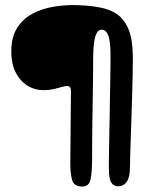

<svg xmlns="http://www.w3.org/2000/svg" viewBox="-20 -624 557 740"><path d="M297 95Q266 95 258.5 71.5Q251 48 251 4Q251 -5.5 251.2 -28.2Q251.5 -51 251.8 -80.8Q252 -110.5 252.2 -142.2Q252.5 -174 252.8 -202.2Q253 -230.5 253.2 -250Q253.5 -269.5 253.5 -274Q253.5 -283 250 -287.8Q246.5 -292.5 239 -292.5Q230.5 -292.5 217.2 -288.5Q204 -284.5 186.8 -280.5Q169.5 -276.5 148 -276.5Q113.5 -276.5 85 -294.5Q56.5 -312.5 40 -345.8Q23.5 -379 23.5 -425Q23.5 -482.5 47 -518Q70.5 -553.5 107.2 -572.2Q144 -591 185 -597.8Q226 -604.5 260.5 -604.5Q281.5 -604.5 310.2 -602.5Q339 -600.5 368.8 -594.5Q398.5 -588.5 421.5 -575.5Q453 -558 472.5 -517.8Q492 -477.5 492 -397.5Q492 -371 491.2 -333.5Q490.5 -296 489.2 -253.5Q488 -211 486.5 -168Q485 -125 483.8 -87.2Q482.5 -49.5 481.8 -21.8Q481 6 481 18Q481 58.5 468.8 76.2Q456.5 94 434 94Q419 94 409.2 80.2Q399.5 66.5 399.5 22.5Q399.5 10 399.8 -16Q400 -42 400.8 -77Q401.5 -112 402.2 -151.2Q403 -190.5 403.5 -230.2Q404 -270 404.8 -305.2Q405.5 -340.5 405.8 -367.5Q406 -394.5 406 -408.5Q406 -464 397.5 -486.8Q389 -509.5 371.5 -509.5Q360 -509.5 353.5 -497.8Q347 -486 344 -468.5Q341 -451 340 -432.8Q339 -414.5 339 -401Q339 -376 338.8 -347Q338.5 -318 338 -286Q337.5 -254 337 -220.5Q336.5 -187 336 -152.8Q335.5 -118.5 335.2 -84.8Q335 -51 335 -19Q335 42 328.8 68.5Q322.5 95 297 95Z"/></svg>

Font: Gluten SemiBold
Style: Regular
Weight: 600
Designer: Tyler Finck
Foundry: Etcetera Type Company
Version: Version 1.300